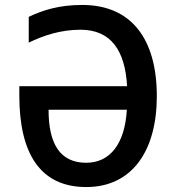

<svg xmlns="http://www.w3.org/2000/svg" viewBox="-20 -745 706 775"><path d="M305 -625C428 -625 485 -541 493 -397H58V-359C58 -126 142 10 328 10C514 10 613 -137 613 -357C613 -588 510 -725 312 -725C220 -725 155 -705 96 -677V-573C156 -602 225 -625 305 -625ZM328 -88C222 -88 176 -165 176 -302H492C484 -163 423 -88 328 -88Z"/></svg>

Font: Noto Sans UI SemiCondensed Medium
Style: Regular
Weight: 500
Width: 4
Designer: Monotype Design Team
Foundry: Monotype Imaging Inc.
Version: Version 1.901